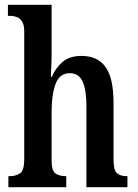

<svg xmlns="http://www.w3.org/2000/svg" viewBox="-20 -780 573 800"><path d="M15 0V-46H21Q46 -46 63.5 -58Q81 -70 81 -117V-649Q81 -677 71.5 -691Q62 -705 48.5 -709.5Q35 -714 23 -714H13V-760H195V-555Q195 -526 193.5 -498.5Q192 -471 192 -460H196Q210 -494 239 -520.5Q268 -547 320 -547Q387 -547 420 -500.5Q453 -454 453 -352V-117Q453 -71 467 -58.5Q481 -46 509 -46H511V0H340V-340Q340 -404 324.5 -439.5Q309 -475 271 -475Q228 -475 211.5 -430Q195 -385 195 -316V-112Q195 -69 211 -57.5Q227 -46 254 -46H256V0Z"/></svg>

Font: Noto Serif Tamil ExtraCondensed SemiBold
Style: Regular
Weight: 600
Width: 2
Designer: Indian Type Foundry, Tom Grace, and the Monotype Design Team
Foundry: Monotype Imaging Inc.
Version: Version 2.004; ttfautohint (v1.8.4.7-5d5b)